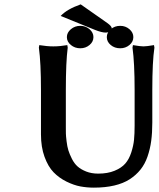

<svg xmlns="http://www.w3.org/2000/svg" viewBox="-20 -860 736 890"><path d="M604 -442.9Q604 -568.8 594.2 -639.2L596.2 -650.9Q630.9 -645 645 -645Q659.2 -645 693.8 -650.9L695.8 -639.2Q686 -574.7 686 -442.9V-292Q686 -245.1 680.9 -207Q675.8 -168.9 663.8 -134.3Q651.9 -99.6 631.1 -73.7Q610.4 -47.9 580.8 -28.8Q551.3 -9.8 509.5 0Q467.8 9.8 415 9.8Q383.3 9.8 352.8 4.2Q322.3 -1.5 288.1 -18.3Q253.9 -35.2 228.5 -61.3Q203.1 -87.4 186.5 -132.8Q169.9 -178.2 169.9 -236.8V-442.9Q169.9 -568.8 160.2 -639.2L162.1 -650.9Q197.8 -645 227.1 -645Q257.8 -645 292 -650.9L293.9 -639.2Q285.2 -572.8 285.2 -442.9V-270Q285.2 -252.9 285.4 -241.5Q285.6 -230 288.6 -205.3Q291.5 -180.7 296.9 -163.3Q302.2 -146 313.2 -124Q324.2 -102.1 339.6 -88.4Q355 -74.7 379.6 -64.9Q404.3 -55.2 435.1 -55.2Q479 -55.2 511 -68.4Q543 -81.5 560.5 -101.6Q578.1 -121.6 588.4 -153.1Q598.6 -184.6 601.3 -212.4Q604 -240.2 604 -277.8ZM475.1 -688Q475.1 -709 493.4 -724.6Q511.7 -740.2 537.1 -740.2Q562 -740.2 580.1 -724.6Q598.1 -709 598.1 -688Q598.1 -666.5 580.1 -651.4Q562 -636.2 537.1 -636.2Q511.2 -636.2 493.2 -651.4Q475.1 -666.5 475.1 -688ZM290 -688Q290 -709 308.6 -724.6Q327.1 -740.2 352.1 -740.2Q377 -740.2 395 -724.6Q413.1 -709 413.1 -688Q413.1 -666.5 395 -651.4Q377 -636.2 352.1 -636.2Q327.1 -636.2 308.6 -651.4Q290 -666.5 290 -688ZM354 -839.8 478 -752.9Q498 -738.3 498 -729Q498 -720.7 489.7 -714.8Q481.4 -709 469.2 -709Q452.1 -709 420.9 -721.2Q356 -747.1 261.2 -786.1Q290.5 -817.4 354 -839.8Z"/></svg>

Font: Linear Smooth
Style: Bold
Weight: 700
Designer: Philipp H. Poll, Flanker
Foundry: Philipp H. Poll, reworked by Flanker
Version: Version 1.061 | FøM Fix